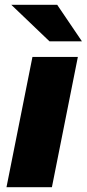

<svg xmlns="http://www.w3.org/2000/svg" viewBox="-20 -779 361 799"><path d="M115 -542H304L196 0H7ZM27 -759H218L321 -607H186Z"/></svg>

Font: Idrija
Style: Italic
Weight: 800
Italic angle: -11.3°
Designer: Julieta Ulanovsky
Foundry: Julieta Ulanovsky
Version: Version 7.200